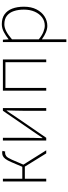

<svg xmlns="http://www.w3.org/2000/svg" viewBox="663 -1193 752 2118"><g transform="rotate(-90 1039.0 -134.0)"><path d="M96 0V-478H126V-264H258L310 -386Q329 -430 345.5 -451Q362 -472 378.5 -479Q395 -486 414 -486Q426 -486 434 -482L426 -452Q422 -454 419.5 -454Q417 -454 412 -454Q393 -454 375.5 -441Q358 -428 336 -378L282 -252L440 0H406L260 -236H126V0Z M548 0V-478H578V-224Q578 -184 577 -137Q576 -90 574 -42H578Q593 -65 613 -94.5Q633 -124 648 -146L876 -478H906V0H876V-254Q876 -294 877.5 -341Q879 -388 880 -436H876Q861 -414 841 -384.5Q821 -355 806 -332L578 0Z M1098 0V-478H1442V0H1412V-450H1128V0Z M1634 222V-478H1660L1664 -416H1666Q1702 -445 1744.5 -467.5Q1787 -490 1832 -490Q1897 -490 1939.5 -460Q1982 -430 2003 -375Q2024 -320 2024 -246Q2024 -165 1994.5 -107.5Q1965 -50 1917 -19Q1869 12 1812 12Q1778 12 1740.5 -4Q1703 -20 1664 -48V42V222ZM1814 -16Q1866 -16 1906 -45.5Q1946 -75 1969 -127Q1992 -179 1992 -246Q1992 -307 1976 -356Q1960 -405 1924.5 -433.5Q1889 -462 1830 -462Q1793 -462 1752 -440.5Q1711 -419 1664 -378V-82Q1708 -46 1747 -31Q1786 -16 1814 -16Z"/></g></svg>

Font: Source Sans 3
Style: Regular
Weight: 200
Designer: Paul D. Hunt
Foundry: Adobe
Version: Version 3.046;hotconv 1.0.118;makeotfexe 2.5.65603